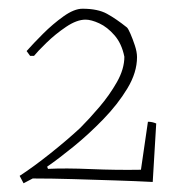

<svg xmlns="http://www.w3.org/2000/svg" viewBox="-20 -720 427 440"><path d="M34 -300 25 -317Q56 -337 95.5 -368.5Q135 -400 164 -427Q184 -447 207.5 -474.5Q231 -502 248 -532Q265 -562 265 -590Q259 -620 242.5 -639Q226 -658 207.5 -666.5Q189 -675 176 -675Q156 -675 131.5 -658.5Q107 -642 86.5 -622Q66 -602 58 -592H49L41 -603Q56 -620 78.5 -642.5Q101 -665 125.5 -682.5Q150 -700 169 -700Q204 -700 225 -688.5Q246 -677 271 -657Q274 -654 279 -642.5Q284 -631 289 -616Q294 -601 294 -589Q294 -554 272 -517.5Q250 -481 216.5 -446.5Q183 -412 148.5 -384Q114 -356 88 -338L90 -333Q130 -335 188.5 -332.5Q247 -330 303 -331L319 -441Q329 -441 338 -437L330 -303Q292 -305 245 -306.5Q198 -308 149 -309.5Q100 -311 55 -311Z"/></svg>

Font: Labrada ExtraLight
Style: Regular
Weight: 200
Designer: Mercedes Jáuregui
Foundry: Omnibus-Type Team
Version: Version 1.000; ttfautohint (v1.8.4.7-5d5b)